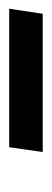

<svg xmlns="http://www.w3.org/2000/svg" viewBox="132 -858 113 418"><g transform="rotate(-90 189.0 -649.5)"><path d="M66.5 -613.5 77 -686.5H378.5L367.5 -613.5Z"/></g></svg>

Font: Public Sans Thin Medium
Style: Italic
Weight: 500
Italic angle: -8°
Version: Version 2.001